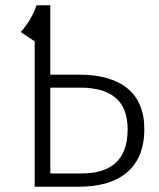

<svg xmlns="http://www.w3.org/2000/svg" viewBox="-20 -705 601 725"><path d="M280 -423H170V-685H118C104 -644 81 -609 58 -584L111 -549V0H278C423 0 525 -63 525 -218C525 -357 432 -423 280 -423ZM286 -50H170V-374H282C395 -374 462 -329 462 -217C462 -92 390 -50 286 -50Z"/></svg>

Font: FiraGO Light
Style: Regular
Weight: 300
Designer: bBox Type
Foundry: bBox Type GmbH
Version: Version 1.001;PS 001.001;hotconv 1.0.88;makeotf.lib2.5.64775